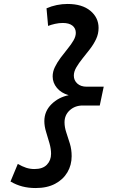

<svg xmlns="http://www.w3.org/2000/svg" viewBox="-20 -729 640 970"><path d="M321 -709Q395 -709 436.5 -674.5Q478 -640 478 -588Q478 -558 465.5 -531.5Q453 -505 434 -480.5Q415 -456 396.5 -433Q378 -410 365.5 -388.5Q353 -367 353 -347Q353 -323 370.5 -307Q388 -291 418 -291H504L484 -196H398Q359 -196 332.5 -172Q306 -148 306 -111Q306 -86 315 -59.5Q324 -33 333 -3.5Q342 26 342 60Q342 105 320.5 141.5Q299 178 258.5 199.5Q218 221 160 221Q124 221 93 213Q62 205 33 188L70 99Q92 112 112 118.5Q132 125 154 125Q196 125 217 103Q238 81 238 48Q238 23 230 -5Q222 -33 213 -62Q204 -91 204 -117Q204 -167 240 -202.5Q276 -238 327 -248Q289 -259 267.5 -285Q246 -311 246 -343Q246 -367 257.5 -390.5Q269 -414 286.5 -437.5Q304 -461 322 -483Q340 -505 351.5 -525Q363 -545 363 -563Q363 -586 346 -599.5Q329 -613 297 -613Q278 -613 258 -608.5Q238 -604 223 -598L215 -687Q240 -698 267 -703.5Q294 -709 321 -709Z"/></svg>

Font: Red Hat Mono SemiBold
Style: Italic
Weight: 600
Italic angle: -12°
Monospace: yes
Designer: Pentagram, MCKL
Foundry: MCKL
Version: Version 1.030